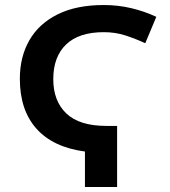

<svg xmlns="http://www.w3.org/2000/svg" viewBox="-20 -744 675 764"><path d="M318 0V-141Q191 -158 125 -232Q59 -306 59 -430Q59 -518 97 -584Q135 -650 209.5 -687Q284 -724 393 -724Q450 -724 502.5 -711.5Q555 -699 602 -677L558 -572Q519 -590 479 -603Q439 -616 393 -616Q294 -616 243 -567Q192 -518 192 -429Q192 -342 244 -292.5Q296 -243 403 -243H446V0Z"/></svg>

Font: Noto Sans SemiBold
Style: Regular
Weight: 600
Designer: Monotype Design Team
Foundry: Monotype Imaging Inc.
Version: Version 2.007